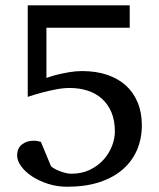

<svg xmlns="http://www.w3.org/2000/svg" viewBox="-20 -691 603 727"><path d="M517.1 -216.8Q517.1 -166 498.8 -123.3Q480.5 -80.6 444.8 -49.6Q409.2 -18.6 356.4 -1.2Q303.7 16.1 234.9 16.1Q195.8 16.1 161.4 4.9Q127 -6.3 101.1 -23.4Q75.2 -40.5 60.1 -61.5Q44.9 -82.5 44.9 -102.1Q44.9 -129.4 62.7 -143.8Q80.6 -158.2 107.9 -158.2Q116.2 -158.2 124 -156.5Q131.8 -154.8 134.8 -153.8L172.9 -62Q178.7 -56.2 188.5 -51Q198.2 -45.9 209 -42Q219.7 -38.1 230.5 -35.6Q241.2 -33.2 250 -33.2Q289.6 -33.2 320.3 -48.1Q351.1 -63 372.1 -86.4Q393.1 -109.9 404.1 -138.2Q415 -166.5 415 -192.9Q415 -234.9 401.9 -265.9Q388.7 -296.9 365.7 -317.4Q342.8 -337.9 311.5 -347.9Q280.3 -357.9 244.1 -357.9Q219.2 -357.9 191.7 -352.5Q164.1 -347.2 140.1 -340.8Q112.3 -333.5 85 -324.2V-670.9H471.2V-585.9H155.8V-396Q156.7 -396 168.5 -400.1Q180.2 -404.3 199.2 -408.9Q218.3 -413.6 242.2 -417.7Q266.1 -421.9 291 -421.9Q343.3 -421.9 385 -408Q426.8 -394 456.1 -367.7Q485.4 -341.3 501.2 -303.2Q517.1 -265.1 517.1 -216.8Z"/></svg>

Font: Charis SIL
Style: Regular
Weight: 400
Foundry: SIL International
Version: Version 4.112